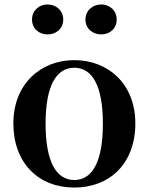

<svg xmlns="http://www.w3.org/2000/svg" viewBox="-20 -820 663 856"><path d="M311 16.2C468.7 16.2 583.4 -90.2 583.4 -269.8C583.4 -449.1 459 -551.9 311 -551.9C163.7 -551.9 39.6 -447.6 39.6 -269.8C39.6 -92.4 152.5 16.2 311 16.2ZM311 -17.5C230.3 -17.5 183.2 -100.3 183.2 -268.1C183.2 -436.6 230.3 -518 311 -518C392.2 -518 438.7 -436.6 438.7 -268.1C438.7 -100.3 392.2 -17.5 311 -17.5ZM191.8 -666.6C229.2 -666.6 261.9 -690.9 261.9 -733.2C261.9 -774.1 229.2 -800.1 191.8 -800.1C155.4 -800.1 122.8 -774.1 122.8 -733.2C122.8 -690.9 155.4 -666.6 191.8 -666.6ZM431.1 -666.6C468 -666.6 500.2 -690.9 500.2 -733.2C500.2 -774.1 468 -800.1 431.1 -800.1C394.4 -800.1 361 -774.1 361 -733.2C361 -690.9 394.4 -666.6 431.1 -666.6Z"/></svg>

Font: Source Han Serif CN VF
Style: Regular
Weight: 250
Designer: Ryoko NISHIZUKA 西塚涼子 (kana & ideographs); Frank Grießhammer (Latin, Greek & Cyrillic); Wenlong ZHANG 张文龙 (bopomofo); San
Foundry: Adobe
Version: Version 2.002;hotconv 1.1.0;makeotfexe 2.6.0